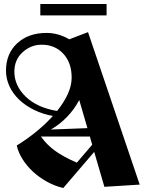

<svg xmlns="http://www.w3.org/2000/svg" viewBox="-20 -927 730 962"><path d="M297 15Q254 5 214.5 -17Q175 -39 144 -68Q113 -97 92 -131Q71 -165 64 -198Q116 -230 162.5 -268Q209 -306 245 -346Q194 -355 150.5 -376.5Q107 -398 76 -427.5Q45 -457 27.5 -494.5Q10 -532 10 -573Q10 -658 66 -710Q122 -762 213 -762Q244 -762 273 -753.5Q302 -745 327 -730L421 -766L680 -2L503 9L452 -166ZM52 -568Q52 -498 108.5 -443Q165 -388 266 -371Q300 -413 319.5 -455.5Q339 -498 339 -538Q339 -613 297 -658Q255 -703 189 -703Q135 -703 93.5 -665.5Q52 -628 52 -568ZM377 -426Q353 -380 316.5 -342Q280 -304 235 -278L418 -285ZM185 -243Q213 -203 254.5 -172.5Q296 -142 365 -112L442 -202L430 -243ZM182 -850V-907H514V-850Z"/></svg>

Font: Trickster
Style: Regular
Weight: 400
Designer: Jean-Baptiste Morizot
Foundry: Jean-Baptiste Morizot
Version: Version 2.000;PS 2.0;hotconv 1.0.88;makeotf.lib2.5.647800